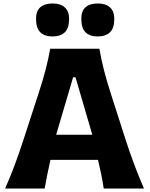

<svg xmlns="http://www.w3.org/2000/svg" viewBox="-20 -1080 859 1100"><path d="M9.3 0Q38.1 -64.5 64.5 -135.5Q90.8 -206.5 111.8 -271L201.2 -545.9Q225.6 -620.1 241.2 -680.2Q256.8 -740.2 267.6 -800.8H549.3Q560.5 -737.8 575.7 -678.2Q590.8 -618.7 614.3 -545.4L702.6 -270.5Q724.1 -204.1 750.5 -134Q776.9 -64 804.7 0H574.2Q568.4 -40 559.8 -81.8Q551.3 -123.5 541.5 -164.1H269Q259.8 -122.6 251.2 -80.8Q242.7 -39.1 235.8 0ZM508.8 -308.1 412.6 -637.2H398.9L301.8 -308.1ZM539.6 -871.1Q494.6 -871.1 470.2 -894.8Q445.8 -918.5 445.8 -972.7Q445.8 -1017.6 470.5 -1038.8Q495.1 -1060.1 541 -1060.1Q585.9 -1060.1 610.4 -1037.6Q634.8 -1015.1 634.8 -971.7Q634.8 -918.5 609.9 -894.8Q585 -871.1 539.6 -871.1ZM280.8 -871.1Q235.8 -871.1 211.2 -894.8Q186.5 -918.5 186.5 -972.7Q186.5 -1017.6 211.4 -1038.8Q236.3 -1060.1 281.7 -1060.1Q326.7 -1060.1 351.3 -1037.6Q376 -1015.1 376 -971.7Q376 -918.5 351.1 -894.8Q326.2 -871.1 280.8 -871.1Z"/></svg>

Font: Pinar DS2-Bold
Style: Regular
Weight: 700
Designer: Amin Abedi
Version: Version 2.000